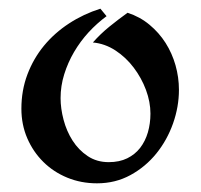

<svg xmlns="http://www.w3.org/2000/svg" viewBox="-20 -407 458 438"><path d="M201.2 11.2Q165 11.2 133.5 -1.7Q102.1 -14.6 78.9 -37.6Q55.7 -60.5 42.2 -91.6Q28.8 -122.6 28.8 -159.2Q28.8 -200.7 42.5 -237.1Q56.2 -273.4 80.3 -302.7Q104.5 -332 137.5 -353.5Q170.4 -375 209 -387.2L223.1 -370.1Q201.2 -354 182.1 -333.3Q163.1 -312.5 148.9 -288.3Q134.8 -264.2 126.5 -237.5Q118.2 -210.9 118.2 -183.1Q118.2 -159.7 125 -133.8Q131.8 -107.9 145.5 -86.4Q159.2 -64.9 179.9 -51Q200.7 -37.1 228 -37.1Q252.4 -37.1 270.3 -45.9Q288.1 -54.7 299.8 -69.8Q311.5 -85 317.4 -105.2Q323.2 -125.5 323.2 -147.9Q323.2 -174.3 313 -201.9Q302.7 -229.5 284.9 -252.9Q267.1 -276.4 243.2 -292Q219.2 -307.6 191.9 -310.1Q209 -329.6 229.5 -346.2Q250 -362.8 271 -377.9Q299.3 -368.7 321 -350.6Q342.8 -332.5 357.7 -309.1Q372.6 -285.6 380.4 -258.1Q388.2 -230.5 388.2 -202.1Q388.2 -163.6 374.8 -125.5Q361.3 -87.4 336.7 -56.9Q312 -26.4 277.6 -7.6Q243.2 11.2 201.2 11.2Z"/></svg>

Font: Redressed
Style: Regular
Weight: 400
Designer: Astigmatic (AOETI)
Foundry: Astigmatic (AOETI)
Version: Version 1.000